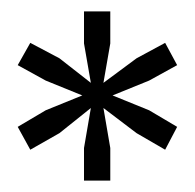

<svg xmlns="http://www.w3.org/2000/svg" viewBox="-20 -749 341 336"><path d="M127 -433V-490L139 -560L84 -516L33 -487L11 -527L60 -556L124 -582L60 -608L11 -635L33 -674L84 -647L139 -604L127 -673V-729H173V-673L161 -604L219 -647L269 -674L290 -635L241 -608L177 -582L241 -556L290 -527L269 -487L219 -516L161 -560L173 -490V-433Z"/></svg>

Font: Mona Sans Expanded
Style: Regular
Weight: 400
Width: 7
Designer: Deni Anggara
Foundry: GitHub
Version: Version 2.000